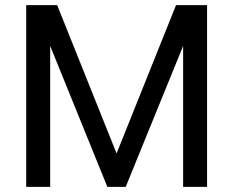

<svg xmlns="http://www.w3.org/2000/svg" viewBox="-20 -731 913 751"><path d="M203.6 -710.9 436 -130.9 668.5 -710.9H790V0H696.3V-551.3L471.7 0H399.9L176.3 -551.3V0H82.5V-710.9Z"/></svg>

Font: MAUL
Style: Regular
Weight: 400
Designer: MAUL
Version: Version 1.0; 2020; ttfautohint (v1.8.3)